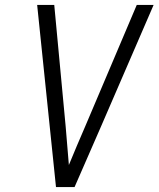

<svg xmlns="http://www.w3.org/2000/svg" viewBox="-20 -755 640 775"><path d="M206 0 130 -735H199L245 -245Q248 -206 251.5 -167Q255 -128 258 -89Q274 -128 290.5 -167Q307 -206 324 -245L532 -735H600L388 -245L281 0Z"/></svg>

Font: Iosevka SS04 Lt Ex Obl
Style: Regular
Weight: 300
Width: 7
Italic angle: -9°
Monospace: yes
Designer: Belleve Invis
Foundry: Belleve Invis
Version: Version 19.0.0; ttfautohint (v1.8.4)